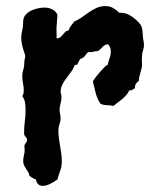

<svg xmlns="http://www.w3.org/2000/svg" viewBox="-20 -583 502 631"><path d="M453.1 -435.1Q453.1 -425.8 450 -417Q446.8 -408.2 446.8 -398.9Q445.8 -391.6 446.3 -384Q446.8 -376.5 446.8 -369.1Q446.8 -363.3 444.8 -356Q442.9 -348.6 440.7 -341.6Q438.5 -334.5 437.3 -328.4Q436 -322.3 437 -317.9Q430.2 -312.5 426.5 -307.4Q422.9 -302.2 423.8 -293Q418 -290.5 414.8 -287.8Q411.6 -285.2 404.8 -286.1Q400.9 -277.3 395 -270.5Q389.2 -263.7 382.1 -257.8Q375 -252 367.4 -246.3Q359.9 -240.7 353 -234.9Q342.3 -237.3 332 -237.3Q321.8 -237.3 311 -241.2Q299.8 -256.3 294.7 -276.6Q289.6 -296.9 285.2 -314.9Q286.6 -318.8 293 -327.4Q299.3 -335.9 307.4 -345.2Q315.4 -354.5 322.8 -361.8Q330.1 -369.1 334 -370.1Q336.4 -381.3 340.3 -392.1Q344.2 -402.8 344.2 -415Q344.2 -429.2 334 -438Q322.8 -435.5 316.4 -428Q310.1 -420.4 301.8 -415Q293.5 -415 287.1 -413.1Q280.8 -411.1 272.9 -412.1Q268.1 -411.1 265.6 -408Q263.2 -404.8 260.7 -401.4Q258.3 -397.9 254.4 -394.5Q250.5 -391.1 243.2 -389.2Q242.7 -388.2 241.5 -385.7Q240.2 -383.3 238.5 -380.4Q236.8 -377.4 235.6 -374.5Q234.4 -371.6 233.9 -370.1H227.1Q223.1 -364.7 220.9 -358.9Q218.8 -353 213.9 -347.2Q209.5 -340.8 203.6 -333.3Q197.8 -325.7 192.1 -317.4Q186.5 -309.1 182.9 -300.5Q179.2 -292 179.2 -283.2Q179.2 -277.8 180.7 -273.2Q182.1 -268.6 182.1 -264.2Q182.1 -253.4 179 -242.9Q175.8 -232.4 175.8 -222.2Q175.8 -215.3 177.5 -208.5Q179.2 -201.7 179.2 -194.8Q179.2 -184.6 175.5 -174.8Q171.9 -165 171.9 -153.8Q171.9 -141.1 173.6 -128.7Q175.3 -116.2 177.5 -103.5Q179.7 -90.8 181.4 -77.9Q183.1 -64.9 183.1 -51.8Q183.1 -35.2 178 -22Q172.9 -8.8 168.9 6.8Q159.2 13.7 145.8 20.8Q132.3 27.8 120.1 27.8Q110.4 27.8 105 22Q99.6 16.1 98.1 6.8Q85.9 2.4 76.2 -5.9Q75.7 -12.2 72.5 -17.6Q69.3 -22.9 65.7 -28.3Q62 -33.7 59.1 -39.8Q56.2 -45.9 56.2 -54.2Q56.2 -63 58.6 -72Q61 -81.1 61 -90.8Q61 -94.2 60.5 -96.9Q60.1 -99.6 60.1 -102.1Q60.1 -105.5 61.5 -107.9Q63 -110.4 64.5 -112.5Q65.9 -114.7 67.4 -117.2Q68.8 -119.6 68.8 -124Q68.8 -127 67.4 -129.2Q65.9 -131.3 64 -133.5Q62 -135.7 60.5 -138.4Q59.1 -141.1 59.1 -145Q59.1 -164.6 61.5 -183.3Q64 -202.1 64 -222.2Q64 -233.9 62.3 -245.6Q60.5 -257.3 53.2 -267.1Q56.2 -271 57.1 -275.6Q58.1 -280.3 58.1 -285.2Q58.1 -296.9 55.7 -308.8Q53.2 -320.8 53.2 -333Q53.2 -344.2 56.6 -354Q60.1 -363.8 60.1 -380.9Q60.1 -385.7 61.5 -390.1Q63 -394.5 63 -398.9Q63 -400.9 61 -406.7Q59.1 -412.6 56.4 -420.9Q53.7 -429.2 51.8 -439.2Q49.8 -449.2 49.8 -460Q49.8 -470.7 53 -482.7Q56.2 -494.6 56.2 -512.2Q56.2 -524.4 63.2 -533.2Q70.3 -542 81.1 -547.4Q91.8 -552.7 103.8 -555.4Q115.7 -558.1 126 -558.1Q139.6 -558.1 151.4 -552.5Q163.1 -546.9 168.9 -534.2Q168 -519 166.5 -503.7Q165 -488.3 166 -473.1V-457Q173.3 -457 178 -460.7Q182.6 -464.4 186.3 -469Q189.9 -473.6 194.1 -477.8Q198.2 -481.9 205.1 -482.9Q208 -491.2 213.4 -498.3Q218.8 -505.4 224.1 -512.2Q237.8 -518.1 249.5 -526.6Q261.2 -535.2 272.9 -543.2Q284.7 -551.3 297.6 -557.1Q310.5 -563 327.1 -563Q340.8 -563 351.8 -556.6Q362.8 -550.3 372.1 -541H377Q391.1 -541 403.8 -534.4Q416.5 -527.8 426.8 -518.1Q436 -509.8 440.4 -503.7Q444.8 -497.6 446.5 -491.2Q448.2 -484.9 448.5 -476.8Q448.7 -468.8 450.2 -457Q451.2 -451.2 452.1 -445.8Q453.1 -440.4 453.1 -435.1Z"/></svg>

Font: Margarine
Style: Regular
Weight: 400
Designer: Astigmatic (AOETI)
Foundry: Astigmatic (AOETI)
Version: Version 1.000